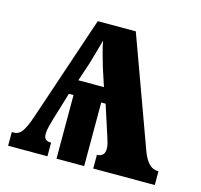

<svg xmlns="http://www.w3.org/2000/svg" viewBox="-84 -627 749 717"><g transform="rotate(15 290.5 -268.0)"><path d="M6 0V-53H15Q33 -53 45.5 -70.5Q58 -88 71 -126L209 -536H356L508 -119Q519 -87 534.5 -70Q550 -53 573 -53V0H335V-53Q348 -53 356.5 -60.5Q365 -68 365 -84Q365 -95 361.5 -107Q358 -119 354 -132L317 -246H300V0H193V-246H175L142 -137Q138 -123 134 -107.5Q130 -92 130 -79Q130 -63 138 -57.5Q146 -52 158 -53V0ZM196 -304H295L272 -374Q265 -398 257.5 -425Q250 -452 247 -471Q242 -452 234.5 -426.5Q227 -401 220 -376Z"/></g></svg>

Font: Noto Serif ExtraCondensed ExtraBold
Style: Regular
Weight: 800
Width: 2
Designer: Monotype Design Team
Foundry: Monotype Imaging Inc.
Version: Version 2.013; ttfautohint (v1.8.4.7-5d5b)